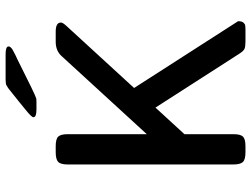

<svg xmlns="http://www.w3.org/2000/svg" viewBox="-128 -790 917 702"><g transform="rotate(-90 331.0 -438.5)"><path d="M81.1 -44.9V-648.9Q81.1 -675.8 90.6 -684.8Q100.1 -693.8 126 -693.8H147.9Q174.8 -693.8 183.3 -684.3Q191.9 -674.8 191.9 -649.9V-360.8L478 -672.9Q497.1 -693.8 529.8 -693.8H566.9Q600.1 -693.8 600.1 -674.8Q600.1 -668 587.9 -654.8L360.8 -407.2L605 -26.9Q605 -13.7 600.1 -7.8Q595.2 -2 589.6 -1Q584 0 570.8 0H532.2Q512.2 0 504.2 -3.4Q496.1 -6.8 485.8 -22.9L289.1 -329.1L191.9 -223.1V-43.9Q191.9 -18.1 182.9 -9Q173.8 0 147.9 0H126Q99.1 0 90.1 -9.5Q81.1 -19 81.1 -44.9ZM253.9 -775.4Q253.9 -782.2 282.7 -805.2Q297.9 -817.4 312.3 -829.3Q326.7 -841.3 334.7 -847.2Q342.8 -853 350.3 -859.6Q357.9 -866.2 362.3 -868.7Q366.7 -871.1 370.1 -873.5Q373.5 -876 377.2 -876Q380.9 -876 383.3 -876.5Q385.7 -877 391.6 -877H484.9Q512.7 -877 512.7 -866.2Q512.7 -864.3 512.2 -862.8Q511.7 -861.3 509.8 -859.1Q507.8 -856.9 506.3 -855.5Q504.9 -854 501.7 -852.1Q498.5 -850.1 496.1 -849.1Q493.7 -848.1 489.7 -845.7Q485.8 -843.3 483.4 -842.3Q481 -841.3 475.8 -838.6Q470.7 -835.9 467.8 -835Q333 -767.1 322.8 -765.1Q317.9 -764.2 308.6 -764.2H281.7Q253.9 -764.2 253.9 -775.4Z"/></g></svg>

Font: CMU Sans Serif Demi Condensed
Style: DemiCondensed
Weight: 600
Width: 3
Version: Version 0.7.0